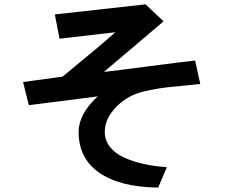

<svg xmlns="http://www.w3.org/2000/svg" viewBox="-20 -804 1040 874"><path d="M85 -430.7 264.6 -455.1Q442.4 -600.6 504.9 -657.2L251 -627.9L229.5 -738.3L642.6 -784.2L724.6 -707L453.1 -476.6Q505.9 -482.4 654.8 -502Q803.7 -521.5 868.2 -528.3L891.6 -421.9Q877.9 -419.9 825.7 -415Q773.4 -410.2 742.2 -406.7Q710.9 -403.3 668 -395Q625 -386.7 596.7 -376Q540 -353.5 498.5 -305.7Q457 -257.8 457 -203.1Q457 -165 480.5 -135.3Q503.9 -105.5 544.9 -86.9Q585.9 -68.4 634.3 -57.6Q682.6 -46.9 739.3 -43L700.2 49.8Q526.4 47.9 432.1 -17.6Q337.9 -83 337.9 -203.1Q337.9 -285.2 424.8 -365.2L111.3 -325.2Z"/></svg>

Font: Gothic A1
Style: Bold
Weight: 700
Version: Version 2.50